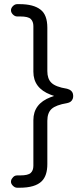

<svg xmlns="http://www.w3.org/2000/svg" viewBox="-20 -756 376 913"><path d="M61.5 136.7H73.2Q147.5 136.7 178.7 105.5Q205.1 79.1 205.1 24.4V-181.6Q205.1 -219.7 225.6 -238.3Q246.1 -256.8 298.8 -265.6Q320.3 -269.5 326.2 -287.1Q328.1 -293 328.1 -299.8Q328.1 -321.3 309.6 -330.1Q304.7 -332 298.8 -334Q243.2 -342.8 223.6 -363.3Q205.1 -381.8 205.1 -418V-624Q205.1 -685.5 172.9 -710Q139.6 -736.3 73.2 -736.3H61.5Q50.8 -736.3 41.5 -727.1Q32.2 -717.8 32.2 -707Q32.2 -696.3 41.5 -687Q50.8 -677.7 61.5 -677.7H76.2Q114.3 -677.7 126.5 -665.5Q138.7 -653.3 138.7 -631.8V-415Q138.7 -336.9 220.7 -305.7L237.3 -299.8L220.7 -293.9Q138.7 -262.7 138.7 -184.6V32.2Q138.7 54.7 126 66.4Q113.3 78.1 76.2 78.1H61.5Q46.9 78.1 38.1 91.8Q32.2 98.6 32.2 108.4Q32.2 118.2 41.5 127.4Q50.8 136.7 61.5 136.7Z"/></svg>

Font: FakePearl
Style: Light
Weight: 350
Version: Version 1.2